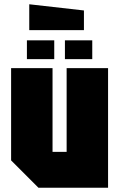

<svg xmlns="http://www.w3.org/2000/svg" viewBox="-20 -879 558 899"><path d="M486 -560V0H160L32 -128V-560H226V-168H292V-560ZM106 -602V-690H234V-602ZM284 -602V-690H412V-602ZM373 -738H117V-859L373 -830Z"/></svg>

Font: Tektur Condensed ExtraBold
Style: Regular
Weight: 800
Width: 3
Designer: Adam Jagosz
Foundry: Adam Jagosz
Version: Version 1.005;gftools[0.9.30]